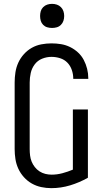

<svg xmlns="http://www.w3.org/2000/svg" viewBox="-20 -968 540 996"><path d="M246 8Q220 8 194 2.5Q168 -3 145 -16Q122 -29 104 -49Q86 -69 75 -93Q64 -117 60 -143Q56 -169 56 -195V-540Q56 -566 60 -592.5Q64 -619 75 -643Q86 -667 104 -687Q122 -707 145 -720Q168 -733 194.5 -738Q221 -743 247 -743Q272 -743 296.5 -739Q321 -735 343.5 -724Q366 -713 384.5 -696Q403 -679 414.5 -657Q426 -635 432 -611Q438 -587 438 -562V-559H360V-561Q360 -583 352.5 -605Q345 -627 329.5 -643Q314 -659 292 -666Q270 -673 247 -673Q222 -673 198.5 -663.5Q175 -654 160 -634Q145 -614 139.5 -589.5Q134 -565 134 -540V-195Q134 -178 136 -161.5Q138 -145 144 -130Q150 -115 160.5 -101.5Q171 -88 185 -79Q199 -70 215 -66Q231 -62 248 -62Q276 -62 304 -69.5Q332 -77 358 -88V-400H436V-46Q392 -21 344 -6.5Q296 8 246 8ZM250 -823Q237 -823 225 -826.5Q213 -830 204 -839Q195 -848 191.5 -860Q188 -872 188 -885Q188 -898 191.5 -910Q195 -922 204 -931Q213 -940 225 -944Q237 -948 250 -948Q263 -948 275 -944Q287 -940 296 -931Q305 -922 309 -910Q313 -898 313 -885Q313 -872 309 -860Q305 -848 296 -839Q287 -830 275 -826.5Q263 -823 250 -823Z"/></svg>

Font: Iosevka Algr
Style: Regular
Weight: 400
Monospace: yes
Designer: Belleve Invis
Foundry: Belleve Invis
Version: Version 26.0.2; ttfautohint (v1.8.3)